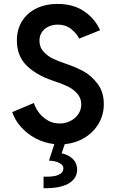

<svg xmlns="http://www.w3.org/2000/svg" viewBox="-20 -748 607 1005"><path d="M311.5 132.8Q312 116.7 291.7 105.5Q271.5 94.2 236.3 92.8L264.6 6.3Q212.4 0.5 167 -23.4Q121.6 -47.4 89.6 -83.7Q57.6 -120.1 43.9 -161.1L157.2 -209Q166.5 -180.7 185.5 -156.2Q204.6 -131.8 231.9 -116.7Q259.3 -101.6 292 -101.6Q321.8 -101.6 347.9 -114.5Q374 -127.4 389.6 -150.4Q405.3 -173.3 405.3 -201.2Q405.3 -235.4 383.5 -259Q361.8 -282.7 333.3 -296.1Q304.7 -309.6 266.6 -322.3L252.9 -327.1Q169.4 -355.5 118.9 -405.3Q68.4 -455.1 68.4 -536.1Q68.4 -593.8 95.2 -637Q122.1 -680.2 170.4 -703.9Q218.8 -727.5 281.2 -727.5Q363.8 -727.5 420.7 -688.7Q477.5 -649.9 503.9 -589.8L394.5 -545.9Q381.3 -573.2 352.3 -596.2Q323.2 -619.1 283.2 -619.1Q257.8 -619.1 235.8 -609.6Q213.9 -600.1 200.2 -581.1Q186.5 -562 186.5 -535.2Q186.5 -500.5 208.7 -476.8Q231 -453.1 259.3 -439.9Q287.6 -426.8 325.2 -414.1Q372.1 -398.4 413.3 -377Q454.6 -355.5 489 -312Q523.4 -268.6 523.4 -203.1Q523.4 -147.5 496.6 -101.6Q469.7 -55.7 422.9 -27.1Q376 1.5 318.8 6.8L302.7 54.2Q340.8 63 362.3 85Q383.8 106.9 383.8 139.6Q383.8 186 339.6 212.2Q295.4 238.3 208 237.3V176.8Q260.3 178.7 286.1 167.2Q312 155.8 311.5 132.8Z"/></svg>

Font: Reddit Sans Vanilla SemiBold
Style: Regular
Weight: 600
Designer: Stephen Hutchings
Foundry: Reddit
Version: Version 1.013